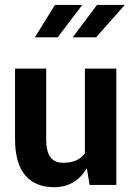

<svg xmlns="http://www.w3.org/2000/svg" viewBox="-20 -755 543 785"><path d="M201.2 10.3Q124 10.3 82.8 -38.6Q41.5 -87.4 41.5 -187.5V-474.6H168.9V-186.5Q168.9 -135.3 186 -112.3Q203.1 -89.4 238.8 -89.4Q298.8 -89.4 327.1 -128.4V-474.6H455.6V1H346.2L335 -67.4Q289.1 10.3 201.2 10.3ZM277.3 -602.5 376.5 -734.9H490.2L373 -602.5ZM122.6 -602.5 204.6 -734.9H316.4L215.8 -602.5Z"/></svg>

Font: Yantramanav
Style: Bold
Weight: 700
Version: Version 1.001;PS 1.0;hotconv 1.0.72;makeotf.lib2.5.5900; ttf